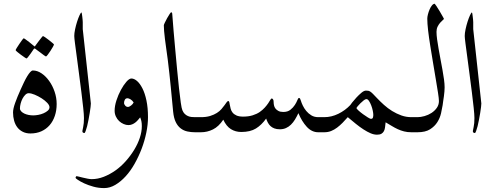

<svg xmlns="http://www.w3.org/2000/svg" viewBox="-20 -693 2593 1006"><path d="M276.9 -147.9Q276.9 -114.3 267.3 -85.9Q257.8 -57.6 240 -37.1Q222.2 -16.6 196.8 -5.1Q171.4 6.3 139.2 6.3Q117.2 6.3 99.9 -2.2Q82.5 -10.7 71 -25.6Q59.6 -40.5 54 -60.5Q48.3 -80.6 48.3 -104Q48.3 -122.6 59.3 -153.6Q70.3 -184.6 88.4 -224.6Q97.2 -244.1 105.7 -262Q114.3 -279.8 122.6 -293.5Q130.9 -307.1 138.4 -315.4Q146 -323.7 152.3 -323.7Q175.3 -323.7 197.5 -308.8Q219.7 -293.9 237.5 -269Q255.4 -244.1 266.1 -212.6Q276.9 -181.2 276.9 -147.9ZM239.3 -131.3Q239.3 -141.6 227.3 -154.3Q215.3 -167 198 -178Q180.7 -189 162.1 -196.8Q143.6 -204.6 129.9 -204.6Q121.1 -204.6 112.8 -196.5Q104.5 -188.5 98.1 -176.5Q91.8 -164.6 88.1 -150.4Q84.5 -136.2 84.5 -125Q84.5 -116.7 90.8 -109.9Q97.2 -103 107.2 -98.1Q117.2 -93.3 129.6 -90.8Q142.1 -88.4 153.8 -88.4Q166 -88.4 180.7 -91.1Q195.3 -93.8 208.5 -99.6Q221.7 -105.5 230.5 -113.3Q239.3 -121.1 239.3 -131.3ZM262.7 -460Q262.7 -457.5 257.1 -447.3Q251.5 -437 244.1 -426Q236.8 -415 230 -406Q223.1 -397 220.7 -397Q219.2 -397 210.7 -403.1Q202.1 -409.2 192.4 -417Q181.2 -425.3 166 -436.5Q163.6 -439 161.6 -439Q159.7 -439 157.2 -436.5Q147.9 -422.4 140.1 -411.6Q133.3 -402.3 127.2 -394.5Q121.1 -386.7 119.1 -386.7Q117.2 -386.7 108.2 -392.8Q99.1 -398.9 88.9 -406.5Q78.6 -414.1 70.3 -421.1Q62 -428.2 62 -430.2Q62 -432.6 68.1 -442.4Q74.2 -452.1 81.8 -463.4Q89.4 -474.6 95.9 -483.4Q102.5 -492.2 104 -492.2Q106.9 -492.2 115.2 -485.8Q123.5 -479.5 132.8 -472.7Q143.6 -464.4 156.2 -453.6Q160.2 -449.7 161.6 -449.7Q163.6 -449.7 166 -454.6Q175.3 -467.8 184.1 -479Q190.9 -487.8 197.3 -495.8Q203.6 -503.9 205.1 -503.9Q207 -503.9 216.6 -497.6Q226.1 -491.2 236.1 -483.2Q246.1 -475.1 254.4 -468.3Q262.7 -461.4 262.7 -460Z M456.1 -150.9Q456.1 -146 454.6 -132.3Q453.1 -118.7 450.2 -101.6Q447.3 -84.5 443.8 -65.7Q440.4 -46.9 436.5 -31.7Q432.6 -16.6 428.7 -6.3Q424.8 3.9 422.4 3.9Q411.6 3.9 411.6 -6.3Q411.6 -9.3 415.8 -27.6Q419.9 -45.9 419.9 -74.2Q419.9 -91.8 416 -128.2Q412.1 -164.6 406.5 -209.5Q400.9 -254.4 394.5 -302.7Q388.2 -351.1 382.6 -392.8Q377 -434.6 373 -465.1Q369.1 -495.6 369.1 -504.4Q369.1 -519 373.5 -539.8Q377.9 -560.5 384 -579.6Q390.1 -598.6 396.5 -612.5Q402.8 -626.5 406.7 -627.9Q408.2 -626 409.2 -619.6Q410.2 -613.3 411.1 -605.5Q412.1 -597.7 412.8 -589.8Q413.6 -582 413.6 -577.1V-540.5L456.1 -150.9Z M755.4 -79.1Q755.4 -40.5 746.6 2.2Q737.8 44.9 722.2 86.2Q706.5 127.4 685.3 165Q664.1 202.6 638.4 230.7Q612.8 258.8 584.2 275.6Q555.7 292.5 525.9 292.5Q496.1 292.5 469 284.9Q441.9 277.3 421.4 267.8Q400.9 258.3 388.4 249.8Q376 241.2 376 239.3Q376 236.3 377.7 233.2Q379.4 230 381.3 230Q383.3 230 392.8 232.4Q402.3 234.9 414.6 237.8Q426.8 240.7 439.5 243.2Q452.1 245.6 460.4 245.6Q492.2 245.6 523.9 233.2Q555.7 220.7 585 200Q614.3 179.2 639.2 151.1Q664.1 123 682.9 92.3Q701.7 61.5 712.4 29.5Q723.1 -2.4 723.1 -32.2Q723.1 -47.9 720.7 -58.6Q718.3 -69.3 714.4 -78.1Q709.5 -71.8 703.1 -64.5Q696.8 -57.1 689 -51Q681.2 -44.9 672.1 -41.3Q663.1 -37.6 652.8 -37.6Q640.6 -37.6 627.7 -43.2Q614.7 -48.8 604.2 -58.6Q593.8 -68.4 587.2 -82.5Q580.6 -96.7 580.6 -112.8Q580.6 -137.7 590.1 -167Q599.6 -196.3 613.5 -221.9Q627.4 -247.6 642.3 -264.6Q657.2 -281.7 668.5 -281.7Q682.6 -281.7 697.8 -268.8Q712.9 -255.9 726.1 -230.2Q739.3 -204.6 747.3 -166.5Q755.4 -128.4 755.4 -79.1ZM680.2 -156.2Q673.3 -167 663.8 -172.6Q654.3 -178.2 647.9 -178.2Q638.7 -178.2 634.3 -170.7Q629.9 -163.1 629.9 -152.3Q629.9 -147.5 635.7 -140.1Q641.6 -132.8 650.4 -132.8Q657.2 -132.8 666.7 -140.1Q676.3 -147.5 680.2 -156.2Z M1060.5 -40Q1060.5 -32.2 1059.6 -25.4Q1058.6 -18.6 1055.2 -12.7Q1051.8 -6.8 1044.7 -3.4Q1037.6 0 1025.4 0H1002Q981 0 961.7 -4.2Q942.4 -8.3 926.8 -20.3Q911.1 -32.2 900.9 -53.2Q890.6 -74.2 887.2 -107.9Q884.8 -133.3 881.6 -166Q878.4 -198.7 875 -234.9Q871.6 -271 867.4 -308.3Q863.3 -345.7 858.9 -380.9Q855 -410.2 851.1 -437.7Q847.2 -465.3 844.2 -488.8Q841.3 -512.2 839.8 -530.5Q838.4 -548.8 838.4 -560.5Q838.4 -563.5 843.8 -574.7Q849.1 -585.9 855.7 -597.9Q862.3 -609.9 868.7 -619.4Q875 -628.9 877 -628.9Q878.4 -628.9 880.6 -626.5Q882.8 -624 882.8 -616.2Q885.3 -580.6 889.4 -532.5Q893.6 -484.4 898.4 -431.6Q903.3 -378.9 908.2 -326.2Q913.1 -273.4 918 -229.7Q922.9 -186 927.2 -155.3Q931.6 -124.5 935.5 -115.7Q940.4 -103.5 948 -96.2Q955.6 -88.9 964.6 -85Q973.6 -81.1 983.2 -80.1Q992.7 -79.1 1002 -79.1H1025.4Q1037.6 -79.1 1044.7 -75.7Q1051.8 -72.3 1055.2 -66.9Q1058.6 -61.5 1059.6 -54.7Q1060.5 -47.9 1060.5 -40Z M1705.6 -40Q1705.6 -32.2 1704.6 -25.4Q1703.6 -18.6 1700.2 -12.7Q1696.8 -6.8 1689.7 -3.4Q1682.6 0 1670.9 0H1647.5Q1613.8 0 1587.6 -28.3Q1561.5 -56.6 1543.5 -100.1Q1534.7 -81.5 1525.4 -66.4Q1516.1 -51.3 1504.4 -39.8Q1492.7 -28.3 1478.3 -22Q1463.9 -15.6 1446.3 -15.6Q1429.2 -15.6 1417.2 -20.3Q1405.3 -24.9 1397.2 -32.5Q1389.2 -40 1383.8 -50Q1378.4 -60.1 1374.5 -71.8Q1350.6 -38.1 1321 -19.8Q1291.5 -1.5 1244.1 -1.5Q1213.9 -1.5 1189.9 -16.4Q1166 -31.2 1149.9 -65.9Q1126 -29.8 1095.9 -14.9Q1065.9 0 1032.7 0H1009.3Q997.1 0 990.2 -3.4Q983.4 -6.8 980 -12.7Q976.6 -18.6 975.6 -25.4Q974.6 -32.2 974.6 -40Q974.6 -47.9 975.6 -54.7Q976.6 -61.5 980 -66.9Q983.4 -72.3 990.5 -75.7Q997.6 -79.1 1009.3 -79.1H1032.7Q1060.5 -79.1 1081.1 -85.4Q1101.6 -91.8 1116.2 -101.1Q1130.9 -110.4 1140.4 -121.6Q1149.9 -132.8 1156.5 -141.8Q1163.1 -150.9 1167.5 -157.2Q1171.9 -163.6 1175.8 -163.6Q1180.2 -163.6 1181.4 -157.7Q1182.6 -151.9 1184.3 -142.6Q1186 -133.3 1188.7 -122.8Q1191.4 -112.3 1198.7 -103Q1206.1 -93.8 1219.2 -87.9Q1232.4 -82 1253.9 -82Q1282.2 -82 1304 -88.9Q1325.7 -95.7 1341.1 -106.4Q1356.4 -117.2 1367.4 -129.4Q1378.4 -141.6 1385.5 -152.3Q1392.6 -163.1 1396.7 -170.2Q1400.9 -177.2 1404.3 -177.2Q1406.2 -177.2 1409.9 -173.3Q1413.6 -169.4 1413.6 -160.2Q1413.6 -151.4 1415.5 -141.6Q1417.5 -131.8 1423.3 -124.3Q1429.2 -116.7 1439 -111.6Q1448.7 -106.4 1464.4 -106.4Q1487.3 -106.4 1501.7 -117.9Q1516.1 -129.4 1524.9 -143.1Q1533.7 -156.7 1538.1 -168.2Q1542.5 -179.7 1546.4 -179.7Q1550.3 -179.7 1552.2 -176.3Q1554.2 -172.9 1556.6 -165Q1559.6 -154.3 1566.7 -139.6Q1573.7 -125 1584.7 -111.6Q1595.7 -98.1 1611.3 -88.6Q1627 -79.1 1647.5 -79.1H1670.9Q1683.1 -79.1 1689.9 -75.7Q1696.8 -72.3 1700.2 -66.9Q1703.6 -61.5 1704.6 -54.7Q1705.6 -47.9 1705.6 -40Z M2194.3 -40Q2194.3 -32.2 2193.4 -25.4Q2192.4 -18.6 2189 -12.7Q2185.5 -6.8 2178.5 -3.4Q2171.4 0 2159.2 0H2135.7Q2114.7 0 2097.4 -4.4Q2080.1 -8.8 2064.2 -16.1Q2048.3 -23.4 2032.7 -33Q2017.1 -42.5 2000.5 -52.2Q1999 -39.1 1997.6 -26.9Q1996.1 -14.6 1991.7 -6.1Q1987.3 2.4 1978.8 7.6Q1970.2 12.7 1955.6 12.7Q1939 12.7 1921.4 5.1Q1903.8 -2.4 1884.3 -15.1Q1864.7 -27.8 1844.2 -44.4Q1823.7 -61 1802.2 -79.1Q1789.1 -64 1775.1 -49.8Q1761.2 -35.6 1746.3 -24.4Q1731.4 -13.2 1715.1 -6.6Q1698.7 0 1678.7 0H1655.3Q1643.1 0 1636.2 -3.4Q1629.4 -6.8 1626 -12.7Q1622.6 -18.6 1621.6 -25.4Q1620.6 -32.2 1620.6 -40Q1620.6 -47.9 1621.6 -54.7Q1622.6 -61.5 1626 -66.9Q1629.4 -72.3 1636.5 -75.7Q1643.6 -79.1 1655.3 -79.1H1678.7Q1716.8 -79.1 1752.7 -96.7Q1788.6 -114.3 1815.4 -142.6Q1815.9 -144 1825.2 -156Q1834.5 -168 1847.2 -181.6Q1859.9 -195.3 1873.5 -206.8Q1887.2 -218.3 1897.5 -218.3Q1905.3 -218.3 1910.2 -217.3Q1915 -216.3 1920.7 -212.6Q1926.3 -209 1934.3 -200.9Q1942.4 -192.9 1955.1 -179.2Q1971.7 -161.6 1991.7 -143.6Q2011.7 -125.5 2034.7 -111.3Q2057.6 -97.2 2083 -88.1Q2108.4 -79.1 2135.7 -79.1H2159.2Q2171.4 -79.1 2178.5 -75.7Q2185.5 -72.3 2189 -66.9Q2192.4 -61.5 2193.4 -54.7Q2194.3 -47.9 2194.3 -40ZM1936 -90.8Q1936 -99.6 1933.1 -113.5Q1930.2 -127.4 1925 -140.9Q1919.9 -154.3 1913.3 -164.1Q1906.7 -173.8 1899.9 -173.8Q1894 -173.8 1885.5 -167Q1877 -160.2 1868.4 -151.9Q1859.9 -143.6 1853.8 -136Q1847.7 -128.4 1847.7 -127.4Q1847.7 -123.5 1858.2 -114Q1868.7 -104.5 1882.1 -94.7Q1895.5 -85 1907.5 -77.6Q1919.4 -70.3 1923.3 -70.3Q1932.1 -70.3 1934.1 -77.4Q1936 -84.5 1936 -90.8Z M2309.6 -235.4Q2309.6 -226.1 2308.6 -213.6Q2307.6 -201.2 2305.9 -188.5Q2304.2 -175.8 2302.2 -163.8Q2300.3 -151.9 2299.3 -142.1Q2296.4 -123.5 2290.8 -99.1Q2285.2 -74.7 2271.5 -53Q2257.8 -31.2 2233.4 -15.6Q2209 0 2167 0H2143.6Q2131.3 0 2124.5 -3.4Q2117.7 -6.8 2114.3 -12.7Q2110.8 -18.6 2109.9 -25.4Q2108.9 -32.2 2108.9 -40Q2108.9 -47.9 2109.9 -54.7Q2110.8 -61.5 2114.3 -66.9Q2117.7 -72.3 2124.8 -75.7Q2131.8 -79.1 2143.6 -79.1H2167Q2184.1 -79.1 2204.1 -84.7Q2224.1 -90.3 2240.7 -101.1Q2257.3 -111.8 2268.6 -127.7Q2279.8 -143.6 2279.8 -163.6Q2279.8 -175.8 2275.1 -206.1Q2270.5 -236.3 2263.7 -276.1Q2256.8 -315.9 2249.3 -362.1Q2241.7 -408.2 2234.6 -451.9Q2227.5 -495.6 2223.1 -533.4Q2218.8 -571.3 2218.8 -595.2Q2218.8 -604.5 2222.2 -617.9Q2225.6 -631.3 2231 -643.8Q2236.3 -656.2 2243.4 -664.8Q2250.5 -673.3 2257.8 -673.3Q2258.3 -673.3 2266.4 -661.6Q2274.4 -649.9 2283 -635.3Q2291.5 -620.6 2298.8 -607.9Q2306.2 -595.2 2306.2 -594.2Q2306.2 -592.8 2300 -587.6Q2293.9 -582.5 2286.4 -574Q2278.8 -565.4 2272.9 -553.5Q2267.1 -541.5 2267.1 -526.4Q2267.1 -509.3 2270.3 -486.3Q2273.4 -463.4 2278.1 -437Q2282.7 -410.6 2288.1 -382.3Q2293.5 -354 2298.3 -327.4Q2303.2 -300.8 2306.4 -276.9Q2309.6 -252.9 2309.6 -235.4Z M2502 -150.9Q2502 -146 2500.5 -132.3Q2499 -118.7 2496.1 -101.6Q2493.2 -84.5 2489.7 -65.7Q2486.3 -46.9 2482.4 -31.7Q2478.5 -16.6 2474.6 -6.3Q2470.7 3.9 2468.3 3.9Q2457.5 3.9 2457.5 -6.3Q2457.5 -9.3 2461.7 -27.6Q2465.8 -45.9 2465.8 -74.2Q2465.8 -91.8 2461.9 -128.2Q2458 -164.6 2452.4 -209.5Q2446.8 -254.4 2440.4 -302.7Q2434.1 -351.1 2428.5 -392.8Q2422.9 -434.6 2418.9 -465.1Q2415 -495.6 2415 -504.4Q2415 -519 2419.4 -539.8Q2423.8 -560.5 2429.9 -579.6Q2436 -598.6 2442.4 -612.5Q2448.7 -626.5 2452.6 -627.9Q2454.1 -626 2455.1 -619.6Q2456.1 -613.3 2457 -605.5Q2458 -597.7 2458.7 -589.8Q2459.5 -582 2459.5 -577.1V-540.5L2502 -150.9Z"/></svg>

Font: Kitab
Style: Regular
Weight: 400
Designer: SIL International
Foundry: Khaled Hosny
Version: Version 1.000